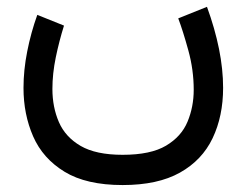

<svg xmlns="http://www.w3.org/2000/svg" viewBox="-20 -322 717 558"><path d="M336.4 127.9Q258.8 127.9 214.4 102.1Q169.9 76.2 151.1 32.7Q132.3 -10.7 132.3 -63.5Q132.3 -107.9 142.1 -155.3Q151.9 -202.6 166 -247.6L88.4 -278.8Q69.8 -227.1 59.1 -172.6Q48.3 -118.2 48.3 -66.4Q48.3 10.3 76.4 74.5Q104.5 138.7 167.7 177.2Q231 215.8 336.4 215.8Q438.5 215.8 502.9 179.7Q567.4 143.6 597.9 79.6Q628.4 15.6 628.4 -66.9Q628.4 -120.6 616.5 -179.9Q604.5 -239.3 581.5 -302.2L498 -268.6Q511.7 -232.4 527.3 -175.8Q543 -119.1 543 -61Q543 -11.7 525.1 31.5Q507.3 74.7 462.6 101.3Q418 127.9 336.4 127.9Z"/></svg>

Font: Vazirmatn
Style: Regular
Weight: 400
Designer: Saber Rastikerdar
Foundry: Saber Rastikerdar
Version: Version 33.003;September 2, 2022;FontCreator 14.0.0.2862 64-